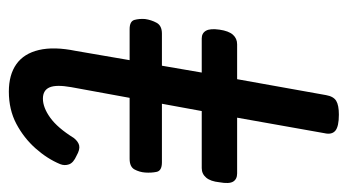

<svg xmlns="http://www.w3.org/2000/svg" viewBox="-196 -574 786 434"><g transform="rotate(90 197.0 -357.0)"><path d="M187 16Q149 16 125 -1Q101 -18 93 -52Q85 -86 95 -135L144 -420H67Q55 -420 49.5 -429.5Q44 -439 47 -460Q50 -481 58.5 -490.5Q67 -500 80 -500H159L195 -701Q198 -718 208 -724Q218 -730 239 -730Q266 -730 275.5 -722Q285 -714 281 -697L246 -500H372Q385 -500 390.5 -491Q396 -482 392 -460Q390 -440 381.5 -430Q373 -420 360 -420H231L177 -125Q171 -91 177.5 -76Q184 -61 203 -61Q223 -61 246 -77.5Q269 -94 292 -131Q300 -141 309 -143Q318 -145 332 -137Q348 -130 351.5 -120Q355 -110 351 -100Q339 -71 315.5 -44.5Q292 -18 260 -1Q228 16 187 16ZM46 -257Q28 -257 25 -268Q22 -279 23 -292Q25 -306 31.5 -318Q38 -330 56 -330H347Q366 -330 368.5 -318Q371 -306 370 -292Q369 -279 363 -268Q357 -257 339 -257Z"/></g></svg>

Font: Playwrite DE VA
Style: Regular
Weight: 400
Designer: Veronika Burian, José Scaglione
Foundry: TypeTogether
Version: Version 1.002